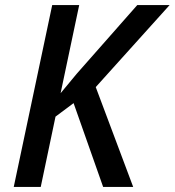

<svg xmlns="http://www.w3.org/2000/svg" viewBox="-20 -734 686 754"><path d="M34 0 185 -714H291L218 -368L281 -444L519 -714H646L356 -392L503 0H385L269 -329L198 -276L140 0Z"/></svg>

Font: Noto Sans Display Medium
Style: Italic
Weight: 500
Italic angle: -12°
Designer: Monotype Design Team
Foundry: Monotype Imaging Inc.
Version: Version 2.003